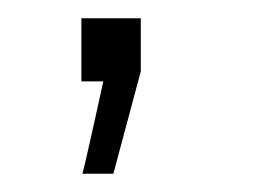

<svg xmlns="http://www.w3.org/2000/svg" viewBox="-20 -89 278 210"><path d="M70 101H104L134 -11V-69H69V0H93C93 0 71 101 70 101Z"/></svg>

Font: ChivoLight
Style: Regular
Weight: 300
Designer: Hector Gatti
Foundry: Omnibus-Type
Version: Version 1.004;PS 001.004;hotconv 1.0.88;makeotf.lib2.5.64775